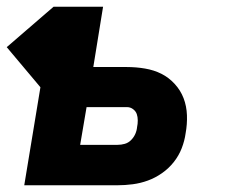

<svg xmlns="http://www.w3.org/2000/svg" viewBox="-51 -550 671 570"><path d="M21 0 69 -291 -31 -410 108 -530H255L226 -351H326Q353 -351 379.5 -346.5Q406 -342 428 -331Q450 -320 467.5 -301Q485 -282 494 -258.5Q503 -235 504 -208Q505 -181 500 -154Q497 -132 488.5 -110Q480 -88 465 -69Q450 -50 430 -36Q410 -22 388 -14Q366 -6 343 -3Q320 0 298 0ZM187 -120H298Q309 -120 319.5 -123Q330 -126 338 -134Q346 -142 350.5 -152Q355 -162 356 -173Q358 -182 358 -192.5Q358 -203 355 -211.5Q352 -220 344 -226Q336 -232 326 -232H206Z"/></svg>

Font: Iosevka Curly HvExObl
Style: Regular
Weight: 900
Width: 7
Italic angle: -9°
Monospace: yes
Designer: Belleve Invis
Foundry: Belleve Invis
Version: Version 11.1.0; ttfautohint (v1.8.3)